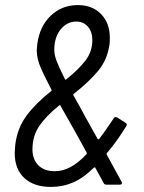

<svg xmlns="http://www.w3.org/2000/svg" viewBox="-20 -728 566 757"><path d="M461 -7Q461 0 452 0H400Q391 0 389 -6L356 -66Q356 -68 354 -68Q352 -68 350 -67Q310 -27 269 -9Q228 9 181 9Q114 9 76 -26Q38 -61 38 -125Q38 -134 40 -156Q48 -223 85 -272.5Q122 -322 182 -369Q185 -370 183 -374Q149 -439 137 -470Q125 -501 125 -528Q125 -536 127 -554Q136 -624 180 -666Q224 -708 287 -708Q344 -708 378.5 -672.5Q413 -637 413 -579Q413 -563 412 -555Q404 -494 368.5 -450.5Q333 -407 271 -358Q269 -357 269 -353Q296 -306 316 -268L365 -180Q366 -179 368 -179Q370 -179 371 -180Q390 -204 428 -261Q430 -265 434 -266Q438 -267 442 -265L476 -243Q480 -240 480 -237Q480 -234 477 -229Q437 -165 401 -124Q400 -121 401 -118L459 -12ZM194 -531Q194 -512 203 -488Q212 -464 236 -416Q238 -412 241 -415Q291 -455 317.5 -490Q344 -525 344 -570Q344 -603 326.5 -623Q309 -643 281 -643Q244 -643 219 -612Q194 -581 194 -531ZM321 -120Q323 -124 322 -126L284 -195L218 -312Q216 -315 213 -312Q162 -271 135 -231.5Q108 -192 108 -139Q108 -100 131 -76.5Q154 -53 196 -53Q228 -53 258.5 -69.5Q289 -86 321 -120Z"/></svg>

Font: Barlow Condensed
Style: Italic
Weight: 400
Width: 3
Italic angle: -7°
Designer: Jeremy Tribby
Foundry: Tribby Type
Version: Version 1.408